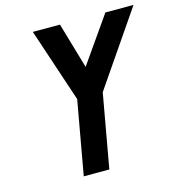

<svg xmlns="http://www.w3.org/2000/svg" viewBox="-110 -846 875 943"><g transform="rotate(-15 327.0 -375.0)"><path d="M200 0 267 -375 142 -750H280L348 -517L511 -750H654L397 -375L330 0Z"/></g></svg>

Font: Hermit
Style: Bold Italic
Weight: 700
Italic angle: -10°
Designer: Pablo Caro
Version: Version 2.000;PS 002.000;hotconv 1.0.88;makeotf.lib2.5.64775